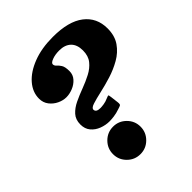

<svg xmlns="http://www.w3.org/2000/svg" viewBox="-217 -896 1042 1042"><g transform="rotate(-45 304.0 -375.0)"><path d="M340 -239.5Q314.5 -230.5 293 -228Q271.5 -225.5 259.5 -225.5Q229.5 -225.5 200.5 -236.5Q171.5 -247.5 153 -269.8Q134.5 -292 134.5 -325.5Q134.5 -363 155.8 -386.5Q177 -410 210.5 -426Q244 -442 281.8 -456Q319.5 -470 353 -487.5Q386.5 -505 407.8 -531.5Q429 -558 429 -600Q429 -644.5 404.8 -667.8Q380.5 -691 337.5 -691Q306 -691 282.8 -682.2Q259.5 -673.5 259.5 -662.5Q259.5 -651.5 269 -643.5Q278.5 -635.5 288.2 -620.5Q298 -605.5 298 -572.5Q298 -544.5 280.2 -524.5Q262.5 -504.5 236.5 -494Q210.5 -483.5 186 -483.5Q161 -483.5 135.5 -495.5Q110 -507.5 92.5 -530Q75 -552.5 75 -583.5Q75 -633.5 111.2 -675.2Q147.5 -717 212.8 -742.2Q278 -767.5 365 -767.5Q485 -767.5 546.5 -720Q608 -672.5 608 -590Q608 -533.5 581.5 -495.5Q555 -457.5 513.2 -433.8Q471.5 -410 424.8 -395.5Q378 -381 336.2 -371.8Q294.5 -362.5 268 -354Q241.5 -345.5 241.5 -332.5Q241.5 -311.5 276 -311.5Q284.5 -311.5 301.8 -314Q319 -316.5 337.5 -325Q349.5 -330 352.8 -330.2Q356 -330.5 358 -312.5L363.5 -267Q365.5 -250 359.5 -246.8Q353.5 -243.5 340 -239.5ZM146 -86.5Q146 -130 177 -161Q208 -192 252 -192Q295.5 -192 326.5 -161Q357.5 -130 357.5 -86.5Q357.5 -43 326.5 -12Q295.5 19 252 19Q208 19 177 -12Q146 -43 146 -86.5Z"/></g></svg>

Font: Besley* Narrow Heavy
Style: Italic
Weight: 800
Width: 4
Italic angle: -13°
Designer: Owen Earl
Foundry: indestructible type*
Version: Version 3.000; ttfautohint (v1.8.3)